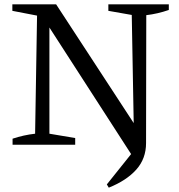

<svg xmlns="http://www.w3.org/2000/svg" viewBox="-20 -668 824 886"><path d="M480 -648H759V-622Q707 -604 655 -598L654 -8Q654 64 609 114.5Q564 165 482 198L473 183L585 43L208 -541V-51L327 -31V0H38V-28Q89 -45 142 -51L151 -596L37 -618V-648H239L597 -100L588 -599L480 -618Z"/></svg>

Font: Piazzolla SC
Style: Regular
Weight: 400
Designer: Juan Pablo del Peral
Foundry: Huerta Tipografica
Version: Version 1.330